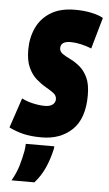

<svg xmlns="http://www.w3.org/2000/svg" viewBox="-84 -593 473 837"><g transform="rotate(5 152.0 -174.5)"><path d="M-30 -21 14 -152Q34 -141 62.5 -134.5Q91 -128 115 -128Q138 -128 149.5 -137.5Q161 -147 161 -161Q161 -177 147 -187.5Q133 -198 112 -210Q91 -222 70.5 -240Q50 -258 36 -288Q22 -318 22 -366Q22 -418 42 -461.5Q62 -505 104 -531Q146 -557 211 -557Q250 -557 282.5 -550Q315 -543 334 -532L295 -395Q273 -404 248.5 -409.5Q224 -415 204 -415Q160 -415 160 -385Q160 -370 173.5 -360.5Q187 -351 208 -341Q229 -331 249.5 -314Q270 -297 284 -268Q298 -239 298 -190Q298 -88 246.5 -39Q195 10 113 10Q64 10 31 1.5Q-2 -7 -30 -21ZM47 44H172Q172 49 170 59Q160 103 143 140.5Q126 178 99 208H-1Q19 173 28.5 140.5Q38 108 44 76Q47 59 47 44Z"/></g></svg>

Font: Georama ExtraCondensed ExtraBold
Style: Italic
Weight: 800
Width: 2
Italic angle: -9°
Designer: Jean-Baptiste Levee
Foundry: Production Type
Version: Version 1.000